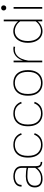

<svg xmlns="http://www.w3.org/2000/svg" viewBox="1231 -1964 739 3241"><g transform="rotate(-90 1600.5 -343.5)"><path d="M243.7 -487.8Q196.3 -487.8 157 -472.7Q117.7 -457.5 94.2 -427Q70.8 -396.5 70.8 -349.1H99.6Q99.6 -407.7 142.1 -435.1Q184.6 -462.4 243.7 -462.4Q303.2 -462.4 345.2 -435.1Q387.2 -407.7 387.2 -349.1V-104Q387.2 -68.8 398.7 -45.9Q410.2 -22.9 432.6 -11.5Q455.1 0 488.3 0L487.8 -25.9Q446.3 -25.9 431.4 -46.4Q416.5 -66.9 416.5 -106V-349.1Q416.5 -396.5 393.1 -427Q369.6 -457.5 330.6 -472.7Q291.5 -487.8 243.7 -487.8ZM413.1 -122.6 396 -132.8Q389.6 -122.6 376 -104.2Q362.3 -85.9 339.6 -66.7Q316.9 -47.4 284.7 -33.9Q252.4 -20.5 209 -20.5Q142.6 -20.5 114.5 -48.1Q86.4 -75.7 86.4 -125.5Q86.4 -185.1 127.9 -218Q169.4 -251 246.1 -251Q293.5 -251 328.1 -247.8Q362.8 -244.6 396 -235.4L404.8 -258.8Q367.7 -269 328.9 -273.2Q290 -277.3 246.1 -277.3Q187.5 -277.3 145.3 -260.3Q103 -243.2 80.1 -209Q57.1 -174.8 57.1 -123.5Q57.1 -63 94.2 -28.8Q131.3 5.4 200.7 5.4Q251.5 5.4 288.6 -9Q325.7 -23.4 350.8 -44.9Q376 -66.4 391.1 -87.6Q406.2 -108.9 413.1 -122.6Z M776.9 -487.8Q713.4 -487.8 664.8 -460.7Q616.2 -433.6 588.6 -378.9Q561 -324.2 561 -241.7Q561 -159.2 588.6 -104.2Q616.2 -49.3 664.8 -22Q713.4 5.4 776.9 5.4Q825.7 5.4 864.5 -9.8Q903.3 -24.9 930.9 -54.7Q958.5 -84.5 973.6 -127.4L947.8 -137.7Q929.2 -84 885.7 -52.2Q842.3 -20.5 776.9 -20.5Q694.3 -20.5 642.3 -74.5Q590.3 -128.4 590.3 -241.7Q590.3 -355 642.3 -408.7Q694.3 -462.4 776.9 -462.4Q842.3 -462.4 885.7 -431.2Q929.2 -399.9 947.8 -346.2L973.6 -356.4Q958.5 -398.4 930.9 -427.7Q903.3 -457 864.5 -472.4Q825.7 -487.8 776.9 -487.8Z M1305.7 -487.8Q1242.2 -487.8 1193.6 -460.7Q1145 -433.6 1117.4 -378.9Q1089.8 -324.2 1089.8 -241.7Q1089.8 -159.2 1117.4 -104.2Q1145 -49.3 1193.6 -22Q1242.2 5.4 1305.7 5.4Q1354.5 5.4 1393.3 -9.8Q1432.1 -24.9 1459.7 -54.7Q1487.3 -84.5 1502.4 -127.4L1476.6 -137.7Q1458 -84 1414.6 -52.2Q1371.1 -20.5 1305.7 -20.5Q1223.1 -20.5 1171.1 -74.5Q1119.1 -128.4 1119.1 -241.7Q1119.1 -355 1171.1 -408.7Q1223.1 -462.4 1305.7 -462.4Q1371.1 -462.4 1414.6 -431.2Q1458 -399.9 1476.6 -346.2L1502.4 -356.4Q1487.3 -398.4 1459.7 -427.7Q1432.1 -457 1393.3 -472.4Q1354.5 -487.8 1305.7 -487.8Z M1821.3 -462.4Q1903.8 -462.4 1955.8 -408.7Q2007.8 -355 2007.8 -241.7Q2007.8 -128.4 1955.8 -74.5Q1903.8 -20.5 1821.3 -20.5Q1738.8 -20.5 1686.8 -74.5Q1634.8 -128.4 1634.8 -241.7Q1634.8 -355 1686.8 -408.7Q1738.8 -462.4 1821.3 -462.4ZM1821.3 -487.8Q1757.8 -487.8 1709.2 -460.7Q1660.6 -433.6 1633.1 -378.9Q1605.5 -324.2 1605.5 -241.7Q1605.5 -159.2 1633.1 -104.2Q1660.6 -49.3 1709.2 -22Q1757.8 5.4 1821.3 5.4Q1884.8 5.4 1933.3 -22Q1981.9 -49.3 2009.5 -104.2Q2037.1 -159.2 2037.1 -241.7Q2037.1 -324.2 2009.5 -378.9Q1981.9 -433.6 1933.3 -460.7Q1884.8 -487.8 1821.3 -487.8Z M2168.9 -483.4V0H2198.2V-263.7V-483.4ZM2428.7 -456.5 2436.5 -482.4Q2427.2 -484.9 2416.5 -486.3Q2405.8 -487.8 2394.5 -487.8Q2346.7 -487.8 2310.3 -469.2Q2273.9 -450.7 2247.8 -418.5Q2221.7 -386.2 2205.6 -345.7Q2189.5 -305.2 2182.6 -261.2L2198.2 -237.3Q2207 -295.9 2229 -347.2Q2251 -398.4 2290.3 -430.4Q2329.6 -462.4 2388.7 -462.4Q2416 -462.4 2428.7 -456.5Z M2890.1 0V-649.9H2860.4V0ZM2498.5 -242.2Q2498.5 -166.5 2523.7 -111.1Q2548.8 -55.7 2593 -25.6Q2637.2 4.4 2693.8 4.4Q2744.1 4.4 2792.2 -20.8Q2840.3 -45.9 2876 -96.2L2860.4 -110.4Q2829.6 -66.9 2785.4 -43.9Q2741.2 -21 2696.3 -21Q2622.1 -21 2575.2 -79.8Q2528.3 -138.7 2528.3 -242.2Q2528.3 -345.7 2575.2 -404.3Q2622.1 -462.9 2696.3 -462.9Q2741.2 -462.9 2785.4 -439.9Q2829.6 -417 2860.4 -373.5L2876 -387.7Q2840.3 -438.5 2792.2 -463.6Q2744.1 -488.8 2693.8 -488.8Q2637.2 -488.8 2593 -458.5Q2548.8 -428.2 2523.7 -373Q2498.5 -317.9 2498.5 -242.2Z M3044.4 -650.9Q3044.4 -632.8 3056.2 -620.1Q3067.9 -607.4 3087.4 -607.4Q3106.9 -607.4 3118.7 -620.1Q3130.4 -632.8 3130.4 -650.9Q3130.4 -668.9 3118.7 -681.2Q3106.9 -693.4 3087.4 -693.4Q3067.9 -693.4 3056.2 -681.2Q3044.4 -668.9 3044.4 -650.9ZM3073.2 -483.4V0H3102.5V-483.4Z"/></g></svg>

Font: Estedad-FD-VF Thin
Style: Regular
Weight: 100
Designer: Amin Abedi
Version: Version 5.0